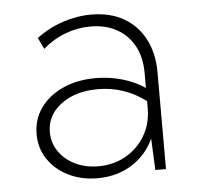

<svg xmlns="http://www.w3.org/2000/svg" viewBox="-43 -542 617 596"><g transform="rotate(-5 265.5 -244.0)"><path d="M451.7 0H418.5L414.1 -98.1Q391.6 -48.8 345.2 -19.5Q298.8 9.8 237.8 9.8Q187.5 9.8 147.2 -10.3Q106.9 -30.3 84 -64.7Q61 -99.1 61 -142.6Q61 -189 86.4 -224.4Q111.8 -259.8 156.2 -280Q200.7 -300.3 258.3 -300.3Q300.3 -300.3 340.1 -289.1Q379.9 -277.8 411.6 -256.3V-302.2Q411.6 -352.1 392.3 -387.5Q373 -422.9 338.1 -442.1Q303.2 -461.4 256.3 -461.4Q216.3 -461.4 178 -447Q139.6 -432.6 107.9 -404.8L90.8 -439.9Q128.4 -468.3 172.9 -483.2Q217.3 -498 262.2 -498Q320.3 -498 362.8 -473.9Q405.3 -449.7 428.5 -405.3Q451.7 -360.8 451.7 -300.3ZM244.1 -26.9Q290.5 -26.9 328.4 -48.1Q366.2 -69.3 388.7 -106.4Q411.1 -143.6 411.6 -190.9V-215.3Q378.4 -240.2 341.1 -252.9Q303.7 -265.6 262.7 -265.6Q192.4 -265.6 147.5 -231.9Q102.5 -198.2 102.5 -145.5Q102.5 -111.8 121.1 -85Q139.6 -58.1 171.6 -42.5Q203.6 -26.9 244.1 -26.9Z"/></g></svg>

Font: Kumbh Sans ExtraLight
Style: Regular
Weight: 250
Version: Version 1.005